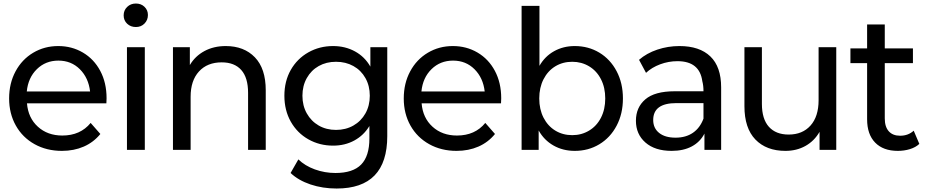

<svg xmlns="http://www.w3.org/2000/svg" viewBox="-20 -858 5298 1099"><path d="M588.9 -266.7H134.4Q141.1 -183.3 196.7 -132.8Q252.2 -82.2 336.7 -82.2Q440 -82.2 498.9 -154.4L554.4 -91.1Q515.6 -43.3 459.4 -18.9Q403.3 5.6 334.4 5.6Q246.7 5.6 177.8 -32.8Q108.9 -71.1 70.6 -139.4Q32.2 -207.8 32.2 -294.4Q32.2 -381.1 68.9 -449.4Q105.6 -517.8 170 -556.1Q234.4 -594.4 313.3 -594.4Q391.1 -594.4 454.4 -557.2Q517.8 -520 553.9 -452.2Q590 -384.4 590 -295.6ZM133.3 -334.4H495.6Q486.7 -412.2 437.2 -461.7Q387.8 -511.1 314.4 -511.1Q241.1 -511.1 191.1 -462.2Q141.1 -413.3 133.3 -334.4Z M687.8 -770Q687.8 -798.9 707.8 -818.3Q727.8 -837.8 757.8 -837.8Q787.8 -837.8 807.2 -818.9Q826.7 -800 826.7 -772.2Q826.7 -743.3 807.2 -723.3Q787.8 -703.3 757.8 -703.3Q727.8 -703.3 707.8 -722.2Q687.8 -741.1 687.8 -770ZM808.9 -587.8V0H706.7V-587.8Z M1501.1 -341.1V0H1400V-326.7Q1400 -413.3 1361.1 -457.2Q1322.2 -501.1 1248.9 -501.1Q1166.7 -501.1 1118.9 -448.9Q1071.1 -396.7 1071.1 -304.4V0H970V-587.8H1066.7V-485.6Q1096.7 -536.7 1150 -565.6Q1203.3 -594.4 1272.2 -594.4Q1376.7 -594.4 1438.9 -530Q1501.1 -465.6 1501.1 -341.1Z M1906.7 221.1Q1826.7 221.1 1757.2 197.8Q1687.8 174.4 1643.3 132.2L1687.8 54.4Q1725.6 91.1 1782.2 111.7Q1838.9 132.2 1900 132.2Q2000 132.2 2047.2 83.9Q2094.4 35.6 2094.4 -65.6V-136.7Q2062.2 -83.3 2008.3 -53.9Q1954.4 -24.4 1886.7 -24.4Q1808.9 -24.4 1745 -60.6Q1681.1 -96.7 1644.4 -161.7Q1607.8 -226.7 1607.8 -310Q1607.8 -393.3 1644.4 -457.8Q1681.1 -522.2 1745 -558.3Q1808.9 -594.4 1886.7 -594.4Q1955.6 -594.4 2011.7 -563.9Q2067.8 -533.3 2100 -476.7V-587.8H2196.7V-78.9Q2196.7 221.1 1906.7 221.1ZM2096.7 -310Q2096.7 -366.7 2071.7 -411.1Q2046.7 -455.6 2002.8 -480Q1958.9 -504.4 1903.3 -504.4Q1847.8 -504.4 1804.4 -480Q1761.1 -455.6 1736.1 -411.1Q1711.1 -366.7 1711.1 -310Q1711.1 -253.3 1736.1 -208.9Q1761.1 -164.4 1804.4 -139.4Q1847.8 -114.4 1903.3 -114.4Q1958.9 -114.4 2002.8 -139.4Q2046.7 -164.4 2071.7 -208.9Q2096.7 -253.3 2096.7 -310Z M2847.8 -266.7H2393.3Q2400 -183.3 2455.6 -132.8Q2511.1 -82.2 2595.6 -82.2Q2698.9 -82.2 2757.8 -154.4L2813.3 -91.1Q2774.4 -43.3 2718.3 -18.9Q2662.2 5.6 2593.3 5.6Q2505.6 5.6 2436.7 -32.8Q2367.8 -71.1 2329.4 -139.4Q2291.1 -207.8 2291.1 -294.4Q2291.1 -381.1 2327.8 -449.4Q2364.4 -517.8 2428.9 -556.1Q2493.3 -594.4 2572.2 -594.4Q2650 -594.4 2713.3 -557.2Q2776.7 -520 2812.8 -452.2Q2848.9 -384.4 2848.9 -295.6ZM2392.2 -334.4H2754.4Q2745.6 -412.2 2696.1 -461.7Q2646.7 -511.1 2573.3 -511.1Q2500 -511.1 2450 -462.2Q2400 -413.3 2392.2 -334.4Z M3545.6 -294.4Q3545.6 -206.7 3509.4 -138.3Q3473.3 -70 3410.6 -32.2Q3347.8 5.6 3270 5.6Q3202.2 5.6 3148.3 -25Q3094.4 -55.6 3063.3 -111.1V0H2965.6V-824.4H3067.8V-481.1Q3098.9 -535.6 3151.7 -565Q3204.4 -594.4 3270 -594.4Q3347.8 -594.4 3410.6 -556.7Q3473.3 -518.9 3509.4 -450.6Q3545.6 -382.2 3545.6 -294.4ZM3444.4 -294.4Q3444.4 -356.7 3420 -404.4Q3395.6 -452.2 3352.2 -478.3Q3308.9 -504.4 3255.6 -504.4Q3201.1 -504.4 3158.3 -478.3Q3115.6 -452.2 3091.1 -404.4Q3066.7 -356.7 3066.7 -294.4Q3066.7 -232.2 3091.1 -184.4Q3115.6 -136.7 3158.3 -110.6Q3201.1 -84.4 3255.6 -84.4Q3308.9 -84.4 3352.2 -110.6Q3395.6 -136.7 3420 -184.4Q3444.4 -232.2 3444.4 -294.4Z M4107.8 -357.8V0H4012.2V-93.3Q3987.8 -45.6 3940 -20Q3892.2 5.6 3824.4 5.6Q3728.9 5.6 3674.4 -42.2Q3620 -90 3620 -166.7Q3620 -243.3 3673.9 -289.4Q3727.8 -335.6 3842.2 -335.6H4006.7Q4006.7 -368.9 4000 -393.3Q3984.4 -507.8 3857.8 -507.8Q3806.7 -507.8 3758.9 -490Q3711.1 -472.2 3677.8 -441.1L3637.8 -515.6Q3681.1 -553.3 3742.2 -573.9Q3803.3 -594.4 3868.9 -594.4Q3984.4 -594.4 4046.1 -535Q4107.8 -475.6 4107.8 -357.8ZM4006.7 -178.9V-267.8H3851.1Q3718.9 -267.8 3718.9 -171.1Q3718.9 -124.4 3752.8 -97.2Q3786.7 -70 3846.7 -70Q3905.6 -70 3946.1 -97.8Q3986.7 -125.6 4006.7 -178.9Z M4766.7 0H4671.1V-103.3Q4641.1 -51.1 4590.6 -22.8Q4540 5.6 4475.6 5.6Q4366.7 5.6 4303.9 -59.4Q4241.1 -124.4 4241.1 -250V-587.8H4341.1V-263.3Q4341.1 -176.7 4381.1 -132.2Q4421.1 -87.8 4494.4 -87.8Q4573.3 -87.8 4619.4 -139.4Q4665.6 -191.1 4665.6 -284.4V-587.8H4766.7Z M5118.9 5.6Q5035.6 5.6 4989.4 -41.7Q4943.3 -88.9 4943.3 -175.6V-496.7H4847.8V-581.1H4943.3V-717.8H5044.4V-581.1H5205.6V-496.7H5044.4V-180Q5044.4 -132.2 5067.2 -106.7Q5090 -81.1 5132.2 -81.1Q5178.9 -81.1 5210 -110L5242.2 -34.4Q5221.1 -14.4 5188.3 -4.4Q5155.6 5.6 5118.9 5.6Z"/></svg>

Font: Paperlogy 5 Medium
Style: Regular
Weight: 500
Designer: redesigned by Lee Juim, glyphs from Gmarket Sans & Montserrat
Foundry: PT&
Version: Version 1.001